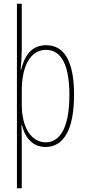

<svg xmlns="http://www.w3.org/2000/svg" viewBox="-20 -780 463 1032"><path d="M378 -270C378 -450 326 -537 228 -537C143 -537 110 -472 93 -404H91C95 -444 97 -488 97 -520V-760H71V232H97V-37C97 -69 96 -95 95 -107H98C111 -53 146 10 225 10C317 10 378 -75 378 -270ZM353 -270C353 -79 294 -15 226 -15C152 -15 97 -88 97 -219V-292C97 -428 145 -512 227 -512C313 -512 353 -424 353 -270Z"/></svg>

Font: Noto Sans Sinhala ExtraCondensed Thin
Style: Regular
Weight: 100
Width: 2
Designer: Jelle Bosma - Monotype Design Team
Foundry: Monotype Imaging Inc.
Version: Version 2.006